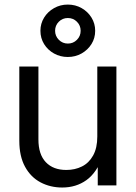

<svg xmlns="http://www.w3.org/2000/svg" viewBox="-20 -815 597 844"><path d="M253.4 9.3Q201.2 9.3 158.2 -13.4Q115.2 -36.1 90.1 -82Q64.9 -127.9 64.9 -196.3V-522.5H148.9V-202.1Q148.9 -136.2 181.4 -102.1Q213.9 -67.9 271.5 -67.9Q309.6 -67.9 340.3 -83.3Q371.1 -98.6 389.4 -131.6Q407.7 -164.6 407.7 -214.8V-522.5H491.7V0H409.7V-126.5H430.7Q405.3 -55.7 359.9 -23.2Q314.5 9.3 253.4 9.3ZM277.8 -564.5Q245.1 -564.5 217.5 -579.8Q189.9 -595.2 173.8 -621.3Q157.7 -647.5 157.7 -679.7Q157.7 -711.4 173.8 -737.5Q189.9 -763.7 217.5 -779.3Q245.1 -794.9 277.8 -794.9Q311.5 -794.9 338.9 -779.3Q366.2 -763.7 382.3 -737.5Q398.4 -711.4 398.4 -679.7Q398.4 -647.5 382.3 -621.6Q366.2 -595.7 338.9 -580.1Q311.5 -564.5 277.8 -564.5ZM278.3 -623.5Q301.8 -623.5 318.1 -639.9Q334.5 -656.2 334.5 -679.7Q334.5 -703.1 318.1 -719.5Q301.8 -735.8 278.3 -735.8Q254.9 -735.8 238.5 -719.5Q222.2 -703.1 222.2 -679.7Q222.2 -656.7 238.5 -640.1Q254.9 -623.5 278.3 -623.5Z"/></svg>

Font: Inter 28pt
Style: Regular
Weight: 400
Designer: Rasmus Andersson
Foundry: rsms
Version: Version 4.001;git-66647c0bb